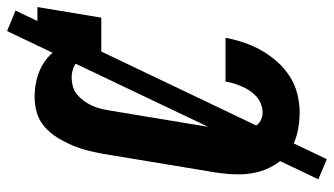

<svg xmlns="http://www.w3.org/2000/svg" viewBox="-221 -640 946 544"><g transform="rotate(-90 252.0 -368.0)"><path d="M205 8Q175 8 146 1Q117 -6 94.5 -22Q72 -38 57 -62.5Q42 -87 35.5 -115Q29 -143 30 -173.5Q31 -204 36 -234L88 -548Q92 -570 97.5 -592Q103 -614 112 -635.5Q121 -657 133.5 -677.5Q146 -698 164 -714Q182 -730 204.5 -736.5Q227 -743 250 -743Q270 -743 290 -739Q310 -735 327.5 -727Q345 -719 360 -706.5Q375 -694 385 -677L394 -735H504L474 -554H364Q367 -570 365.5 -585.5Q364 -601 356 -613.5Q348 -626 334 -632Q320 -638 304 -638Q292 -638 279 -634.5Q266 -631 256 -622.5Q246 -614 238 -603Q230 -592 224.5 -580Q219 -568 216 -555.5Q213 -543 211 -531L159 -217Q156 -204 155 -191.5Q154 -179 154.5 -166.5Q155 -154 157.5 -142Q160 -130 165.5 -119.5Q171 -109 181.5 -103Q192 -97 205 -97Q217 -97 229 -101.5Q241 -106 250.5 -114.5Q260 -123 267 -133.5Q274 -144 279 -155.5Q284 -167 287.5 -178.5Q291 -190 293 -202H417Q412 -176 403.5 -150.5Q395 -125 381.5 -101Q368 -77 349.5 -56Q331 -35 307.5 -20Q284 -5 257.5 1.5Q231 8 205 8ZM73 85 16 61 436 -821 494 -797Z"/></g></svg>

Font: Iosevka Slab Extrabold Oblique
Style: Regular
Weight: 800
Italic angle: -9°
Monospace: yes
Designer: Belleve Invis
Foundry: Belleve Invis
Version: Version 11.1.1; ttfautohint (v1.8.3)